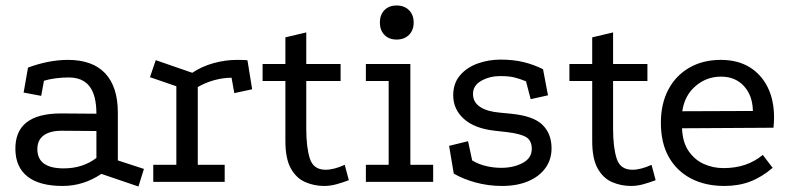

<svg xmlns="http://www.w3.org/2000/svg" viewBox="-20 -662 2878 699"><path d="M349 -29Q284 15 208 15Q124 15 80.5 -19Q37 -53 36 -118Q34 -249 202 -249L331 -248Q331 -315 306 -347.5Q281 -380 230 -380Q206 -380 183 -377Q160 -374 140 -368L130 -313L66 -325L82 -416Q120 -430 156.5 -437Q193 -444 227 -444Q317 -444 363 -395Q409 -346 409 -252V-78L504 -47L484 17ZM205 -186Q162 -186 139 -169Q116 -152 116 -119Q116 -49 212 -49Q281 -49 331 -87V-185Z M680 -397Q714 -420 757 -432Q800 -444 843 -444Q879 -444 881 -442L898 -337L833 -323L823 -379Q792 -379 759.5 -370Q727 -361 700 -345V-62H798V0H538V-62H622V-348L526 -381L547 -443Z M1160 15Q1124 15 1091.5 1Q1059 -13 1039 -48.5Q1019 -84 1019 -149V-367H936V-429H1019V-526L1095 -544V-429H1220V-367H1095V-193Q1095 -126 1108 -85Q1121 -44 1165 -44Q1196 -44 1235 -62L1250 -6Q1229 2 1206 8.5Q1183 15 1160 15Z M1312 -429H1474V-62H1557V0H1312V-62H1395V-367H1312ZM1424 -642Q1452 -642 1469 -625Q1486 -608 1486 -580Q1486 -552 1469 -535Q1452 -518 1424 -518Q1396 -518 1379.5 -535Q1363 -552 1363 -580Q1363 -608 1379.5 -625Q1396 -642 1424 -642Z M1895 -366Q1873 -375 1853 -380Q1833 -385 1801 -385Q1763 -385 1732.5 -368Q1702 -351 1702 -320Q1702 -290 1727.5 -273Q1753 -256 1799 -252L1840 -248Q1922 -240 1955 -207.5Q1988 -175 1988 -122Q1988 -81 1965.5 -50Q1943 -19 1902.5 -2Q1862 15 1808 15Q1758 15 1712 2.5Q1666 -10 1632 -30L1615 -131L1684 -148L1699 -78Q1722 -64 1749.5 -57.5Q1777 -51 1805 -51Q1849 -51 1882.5 -68.5Q1916 -86 1916 -120Q1916 -150 1896 -162.5Q1876 -175 1826 -181L1782 -186Q1708 -194 1669 -229Q1630 -264 1630 -315Q1630 -359 1655 -388Q1680 -417 1719.5 -431Q1759 -445 1802 -445Q1849 -445 1886 -436Q1923 -427 1957 -410L1975 -315L1912 -301Z M2277 15Q2241 15 2208.5 1Q2176 -13 2156 -48.5Q2136 -84 2136 -149V-367H2053V-429H2136V-526L2212 -544V-429H2337V-367H2212V-193Q2212 -126 2225 -85Q2238 -44 2282 -44Q2313 -44 2352 -62L2367 -6Q2346 2 2323 8.5Q2300 15 2277 15Z M2793 -51Q2753 -17 2711 -1Q2669 15 2617 15Q2547 15 2495 -12.5Q2443 -40 2414.5 -91Q2386 -142 2386 -215Q2386 -284 2413 -335.5Q2440 -387 2489.5 -415.5Q2539 -444 2604 -444Q2665 -444 2708 -418Q2751 -392 2774.5 -345Q2798 -298 2798 -235Q2798 -226 2797.5 -216.5Q2797 -207 2796 -197L2463 -195Q2465 -144 2487 -112Q2509 -80 2542.5 -65Q2576 -50 2614 -50Q2657 -50 2692.5 -62Q2728 -74 2757 -98ZM2721 -258Q2720 -314 2688.5 -348.5Q2657 -383 2605 -383Q2552 -383 2512 -348.5Q2472 -314 2464 -257Z"/></svg>

Font: Podkova VF Beta
Style: Regular
Weight: 400
Designer: Ilya Yudin
Foundry: Cyreal (www.cyreal.org)
Version: Version 2.100